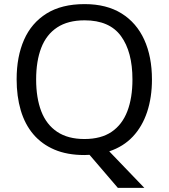

<svg xmlns="http://www.w3.org/2000/svg" viewBox="-20 -745 821 935"><path d="M720 -358Q720 -271 696.5 -200Q673 -129 627 -80Q581 -31 512 -8L683 170H554L416 9Q410 9 403.5 9.5Q397 10 391 10Q307 10 245 -16.5Q183 -43 142 -91.5Q101 -140 81 -208Q61 -276 61 -359Q61 -469 97 -551Q133 -633 206.5 -679Q280 -725 392 -725Q499 -725 572 -679.5Q645 -634 682.5 -551.5Q720 -469 720 -358ZM156 -358Q156 -268 181 -203Q206 -138 258.5 -103Q311 -68 391 -68Q472 -68 523.5 -103Q575 -138 600 -203Q625 -268 625 -358Q625 -493 569 -569.5Q513 -646 392 -646Q311 -646 258.5 -611.5Q206 -577 181 -512.5Q156 -448 156 -358Z"/></svg>

Font: Noto Sans Sinhala
Style: Regular
Weight: 400
Designer: Jelle Bosma - Monotype Design Team
Foundry: Monotype Imaging Inc.
Version: Version 2.006